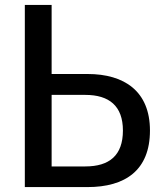

<svg xmlns="http://www.w3.org/2000/svg" viewBox="-20 -761 655 781"><path d="M81 0H336C489 0 590 -68 590 -230C590 -389 487 -460 336 -460H190V-741H81ZM327 -375C424 -375 480 -330 480 -230C480 -129 425 -84 327 -84H190V-375Z"/></svg>

Font: Cheyenne Sans Medium
Style: Regular
Weight: 500
Designer: The Public Sans project authors (U.S. Web Design System), Libre Franklin designed by Pablo Impallari and Rodrigo Fuenzal
Foundry: The Cheyenne Sans Project Authors
Version: Version 2.007